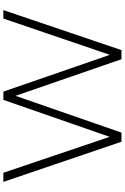

<svg xmlns="http://www.w3.org/2000/svg" viewBox="179 -919 740 1138"><g transform="rotate(-90 549.0 -350.0)"><path d="M1008 -700H1058L821 0H767L550 -628L332 0H278L40 -700H94L307 -70L526 -700H575L793 -69Z"/></g></svg>

Font: Montserrat Light Alt1
Style: Light
Weight: 500
Designer: Differentunic
Foundry: Julieta Ulanovsky
Version: 0.1